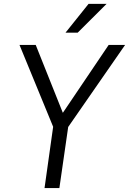

<svg xmlns="http://www.w3.org/2000/svg" viewBox="-20 -950 652 970"><path d="M205 0 248.5 -309.5 78.5 -723H160.5L297.5 -380L529 -723H612L324.5 -308.5L280 0ZM311 -785 427.5 -930.5H518.5L372.5 -785Z"/></svg>

Font: Public Sans Thin Light
Style: Italic
Weight: 300
Italic angle: -8°
Version: Version 2.001